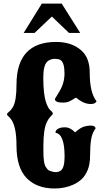

<svg xmlns="http://www.w3.org/2000/svg" viewBox="-20 -1009 580 1074"><path d="M285.6 45.4Q185.5 45.4 128.9 -12.9Q72.3 -71.3 72.3 -193.4Q72.3 -307.6 38.1 -346.7Q34.2 -351.6 30.5 -355Q26.9 -358.4 24.4 -360.8Q19 -366.2 19 -370.1Q19 -374 24.4 -378.4Q29.8 -382.3 37.8 -390.6Q45.9 -398.9 53.7 -413.1Q72.3 -447.8 72.3 -535.2Q72.3 -774.4 293.9 -774.4Q383.3 -774.4 437 -725.1Q481.9 -683.1 481.9 -603Q481.9 -489.7 520 -442.9Q518.6 -437 510.5 -432.1Q502.4 -427.2 489.3 -427.2Q463.4 -427.2 441.4 -438.7Q419.4 -450.2 408.2 -460.9Q404.8 -464.4 395.3 -457.5Q385.7 -450.7 370.1 -442.9Q354.5 -435.1 332.5 -435.1Q287.1 -435.1 287.1 -454.6Q287.1 -456.5 295.9 -470.2L314 -500.5Q340.8 -545.4 340.8 -598.6Q340.8 -660.2 317.4 -673.8Q309.6 -678.7 290.8 -679.9Q272 -681.2 253.9 -671.6Q235.8 -662.1 228.5 -634.8Q222.2 -614.3 222.2 -570.8Q222.2 -549.3 223.1 -529.8Q224.1 -510.3 226.1 -493.2Q230 -459 236.3 -440.4Q249 -402.3 261.7 -392.6Q283.2 -376 270.5 -365.2Q265.1 -360.4 257.1 -350.6Q249 -340.8 241.2 -324.2Q222.7 -284.2 222.7 -192.9V-163.1Q222.7 -97.2 234.9 -77.1Q245.6 -59.1 254.4 -55.2Q293.5 -38.1 318.4 -53.7Q341.3 -67.9 341.3 -133.3Q341.3 -259.3 290.5 -266.1Q290.5 -286.1 316.9 -293.9Q328.1 -296.9 342.8 -296.9Q373.5 -296.9 399.9 -268.6Q430.2 -295.4 451.7 -301.3Q473.1 -306.6 484.9 -306.6Q508.8 -306.6 513.7 -294.9L515.1 -291.5Q495.1 -264.6 489.5 -227.5Q483.9 -190.4 483.9 -140.1Q483.9 -89.4 470.2 -57.6Q456.5 -24.9 436 -6.1Q415.5 12.7 387.7 24.9Q340.8 45.4 285.6 45.4ZM112.3 -824.7 213.9 -988.8H325.2L428.7 -824.7H366.2L270 -916.5L173.3 -824.7Z"/></svg>

Font: Sancreek
Style: Regular
Weight: 400
Designer: Vernon Adams
Foundry: Vernon Adams
Version: Version 1.100; ttfautohint (v1.8.4.7-5d5b)